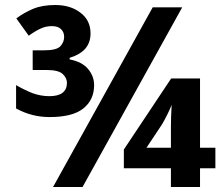

<svg xmlns="http://www.w3.org/2000/svg" viewBox="-20 -743 885 763"><path d="M176.8 -277.8Q106 -277.8 43.9 -312V-404.8Q73.7 -387.2 108.4 -373Q142.6 -360.8 175.8 -360.8Q245.1 -360.8 246.1 -413.1Q246.1 -433.1 229 -449.2Q211.9 -464.8 165 -464.8H109.9V-543H154.8Q205.6 -543 220.2 -559.6Q234.9 -576.2 234.9 -596.2Q234.9 -615.2 222.7 -627Q210.9 -639.2 186 -639.2Q162.6 -639.2 142.6 -629.9Q123 -621.6 94.2 -601.1L44.9 -669.9Q75.7 -692.9 111.8 -708Q148.4 -723.1 199.2 -723.1Q260.3 -723.1 299.8 -692.4Q339.8 -662.6 339.8 -609.9Q339.8 -575.2 320.3 -551.3Q300.3 -526.9 256.8 -513.2V-506.8Q305.7 -497.6 330.1 -468.8Q354 -439.9 354 -404.8Q354 -345.7 310.5 -311.5Q268.1 -277.8 176.8 -277.8ZM190.9 0 586.9 -713.9H704.1L308.1 0ZM659.2 0V-74.2H472.2V-148.9L660.2 -431.2H774.9V-155.8H835.9V-74.2H774.9V0ZM562 -155.8H659.2V-235.8Q659.2 -277.8 662.1 -326.2Q655.3 -308.6 645 -288.1Q630.9 -260.3 624 -249Z"/></svg>

Font: Droid Sans Thai
Style: Bold
Weight: 700
Designer: Steve Matteson
Foundry: Ascender Corporation
Version: Version 1.00